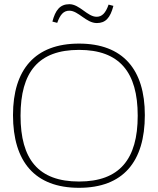

<svg xmlns="http://www.w3.org/2000/svg" viewBox="-20 -887 753 916"><path d="M357 9C147 9 42 -115 42 -338C42 -555 147 -679 357 -679C567 -679 671 -555 671 -338C671 -115 567 9 357 9ZM78 -335C78 -127 163 -21 357 -21C550 -21 637 -127 637 -335C637 -543 550 -649 357 -649C163 -649 78 -543 78 -335ZM230 -784 253 -778C267 -817 283 -836 311 -836C354 -836 391 -777 442 -777C483 -777 506 -801 521 -859L498 -865C484 -824 466 -807 441 -807C397 -807 360 -867 311 -867C266 -867 244 -838 230 -784Z"/></svg>

Font: LT Wave Alt Thin
Style: Regular
Weight: 100
Designer: Daniel Lyons
Version: Version 2.5 (Glyphs App)